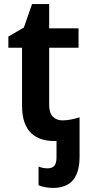

<svg xmlns="http://www.w3.org/2000/svg" viewBox="-20 -681 437 941"><path d="M240 240Q220 240 201.5 236.5Q183 233 169 227V135Q178 139 189 141.5Q200 144 213 144Q236 144 246.5 131.5Q257 119 257 88V10Q254 10 250.5 10Q247 10 243 10Q212 10 184.5 1.5Q157 -7 135 -26.5Q113 -46 100.5 -80Q88 -114 88 -165V-447H21V-502L97 -546L137 -661H221V-542H365V-447H221V-166Q221 -128 239 -109.5Q257 -91 286 -91Q307 -91 329 -95.5Q351 -100 370 -106V86Q370 164 337.5 202Q305 240 240 240Z"/></svg>

Font: Noto Sans Display SemiBold
Style: Regular
Weight: 600
Designer: Monotype Design Team
Foundry: Monotype Imaging Inc.
Version: Version 2.003